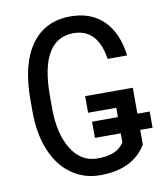

<svg xmlns="http://www.w3.org/2000/svg" viewBox="-82 -790 755 868"><g transform="rotate(-10 295.5 -356.0)"><path d="M521.5 -234.9V-354H302.7V-277.8H432.1V-234.9H313.5V-160.6H432.1V-118.2L420.4 -104C398.3 -79.3 361.2 -66.9 309.1 -66.9C259.3 -66.9 219.6 -90.6 190.2 -137.9C160.7 -185.3 146 -248.5 146 -327.6V-386.7C146.3 -471.7 159.3 -535.7 185.1 -578.9C210.8 -622 249 -643.6 299.8 -643.6C373.7 -643.6 417.8 -596.5 432.1 -502.4H521.5C512.7 -572.4 489.3 -626.3 451.2 -664.1C413.1 -701.8 362.5 -720.7 299.3 -720.7C221.5 -720.7 161.5 -691.4 119.4 -632.8C77.2 -574.2 56.2 -491 56.2 -383.3V-323.7C56.5 -257.3 67.1 -198.7 88.1 -147.9C109.1 -97.2 138.8 -58.2 177.2 -31C215.7 -3.8 259.4 9.8 308.6 9.8C409.2 9.8 480.1 -24.6 521.5 -93.3V-160.6H578.1V-234.9Z"/></g></svg>

Font: Roboto Condensed
Style: Regular
Weight: 400
Designer: Google
Version: Version 2.134; 2016